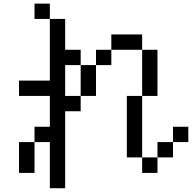

<svg xmlns="http://www.w3.org/2000/svg" viewBox="-20 -879 1040 1040"><path d="M667 -26.4V-359.4H750V-26.4H833V-109.4H917V-192.4H1000V-109.4H917V-26.4H833V57.6H750V-26.4ZM83 -359.4V-442.4H250V-776.4H333V-609.4H417V-526.4H333V-359.4H417V-276.4H333V140.6H250V-109.4H167V-192.4H250V-359.4ZM83 57.6V-109.4H167V57.6ZM417 -359.4V-526.4H500V-359.4ZM750 -359.4V-609.4H583V-526.4H500V-609.4H583V-692.4H750V-609.4H833V-359.4ZM250 -776.4H167V-859.4H250Z"/></svg>

Font: KH Dot Kodenmachou 12
Style: Regular
Weight: 400
Designer: Original version for X68000 by Keitarou Hiraki (http://hp.vector.co.jp/authors/VA000874/) / TrueType conversion by Homem
Version: Version 1.00.20150527